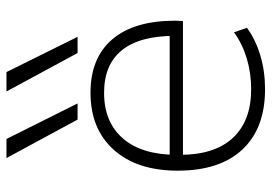

<svg xmlns="http://www.w3.org/2000/svg" viewBox="-143 -687 840 594"><g transform="rotate(-90 277.0 -390.0)"><path d="M204 -570 85 -790H144L254 -570ZM410 -570 291 -790H351L460 -570ZM298 10Q177 10 111.5 -60Q46 -130 46 -260Q46 -386 110.5 -458Q175 -530 287 -530Q395 -530 452.5 -462.5Q510 -395 510 -268Q510 -261 509.5 -255Q509 -249 509 -244H73V-285H475L463 -270Q463 -378 418.5 -433Q374 -488 287 -488Q196 -488 145.5 -429.5Q95 -371 95 -263V-253Q95 -146 147.5 -89.5Q200 -33 298 -33Q348 -33 393 -46.5Q438 -60 474 -86L488 -46Q451 -19 402 -4.5Q353 10 298 10Z"/></g></svg>

Font: M PLUS 2 Light
Style: Regular
Weight: 300
Designer: Coji Morishita
Foundry: UNDERFOREST DESIGN
Version: Version 1.001